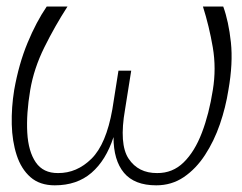

<svg xmlns="http://www.w3.org/2000/svg" viewBox="-20 -548 729 578"><path d="M590.9 -528.4H652Q668.3 -483.7 675.1 -420.6Q681.8 -357.6 667.6 -277Q659.4 -224.8 641.9 -173.8Q624.3 -122.9 597.1 -81.3Q570 -39.8 533.4 -14.9Q496.8 9.9 450.3 9.9Q384.9 9.9 353.3 -27.7Q321.7 -65.3 321.7 -135.3Q299 -65.3 255.3 -27.7Q211.6 9.9 144.9 9.9Q99.8 9.9 71.7 -14.7Q43.7 -39.4 30.2 -81Q16.7 -122.5 15.4 -173.5Q14.2 -224.4 22.7 -277Q36.6 -355.5 62.9 -418.9Q89.1 -482.2 120.7 -528.4H183.2Q145.2 -469.5 113.6 -405.7Q82 -342 71 -277Q58.9 -205.3 62.1 -148.6Q65.3 -92 87.7 -59.3Q110.1 -26.6 154.8 -27Q211.3 -26.6 255.5 -70.3Q299.7 -114 318.2 -218.8L336.6 -335.2H375L356.5 -218.8Q338.1 -114 367.2 -70.3Q396.3 -26.6 453.1 -27Q499.6 -26.6 532.8 -59.1Q566.1 -91.6 587.7 -148.3Q609.4 -204.9 620.7 -277Q631.4 -342 620.6 -405.5Q609.7 -469.1 590.9 -528.4Z"/></svg>

Font: Inter UI Thin
Style: Italic
Weight: 100
Italic angle: -9.39999°
Designer: Rasmus Andersson
Foundry: rsms
Version: 3.2;8d6f07862